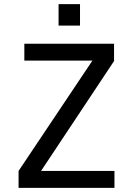

<svg xmlns="http://www.w3.org/2000/svg" viewBox="-20 -911 658 931"><path d="M98 -699H533V-615L179 -82H535V0H70V-82L428 -617H98ZM264 -891H368V-787H264Z"/></svg>

Font: Fragment Mono SC
Style: Regular
Weight: 400
Monospace: yes
Designer: Wei Huang based on Nimbus Sans by URW Studio, based on Helvetica by Max Miedinger.
Foundry: Wei Huang
Version: Version 1.012; ttfautohint (v1.8.4.7-5d5b)